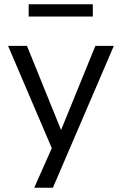

<svg xmlns="http://www.w3.org/2000/svg" viewBox="-20 -704 572 904"><path d="M141 180 233 -27V15L18 -488H107L278 -66H257L429 -488H516L229 180ZM115 -626V-684H417V-626Z"/></svg>

Font: Nunito Sans 11pt
Style: Regular
Weight: 400
Version: Version 3.101;gftools[0.9.27]